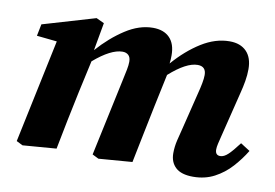

<svg xmlns="http://www.w3.org/2000/svg" viewBox="-62 -607 1031 720"><g transform="rotate(10 453.5 -247.0)"><path d="M711 15Q666 15 644.5 -5Q623 -25 623 -59Q623 -84 629 -109Q635 -134 641 -157L675 -295Q681 -318 684.5 -336.5Q688 -355 688 -368Q688 -401 656 -401Q613 -401 549 -344L523 -221Q512 -166 500.5 -111Q489 -56 478 0L350 10L326 -2L389 -297Q394 -320 397.5 -337.5Q401 -355 401 -368Q401 -385 392.5 -393Q384 -401 370 -401Q326 -401 261 -345L234 -222Q222 -167 211 -111.5Q200 -56 189 0L61 10L37 -2L120 -396L43 -404L52 -449L252 -508L282 -494L263 -388Q310 -441 362.5 -475Q415 -509 467 -509Q508 -509 530.5 -486Q553 -463 553 -419Q553 -410 552.5 -402.5Q552 -395 551 -388Q599 -443 652 -476Q705 -509 759 -509Q800 -509 823 -485.5Q846 -462 846 -418Q846 -396 842 -372.5Q838 -349 832 -326L789 -152Q785 -136 782 -123Q779 -110 779 -101Q779 -79 798 -79Q812 -79 827.5 -93.5Q843 -108 867 -140L903 -117Q883 -84 855.5 -53.5Q828 -23 792 -4Q756 15 711 15Z"/></g></svg>

Font: Source Serif 4 SmText
Style: Bold Italic
Weight: 700
Italic angle: -12°
Designer: Frank Grießhammer
Foundry: Adobe
Version: Version 4.005;hotconv 1.1.0;makeotfexe 2.6.0